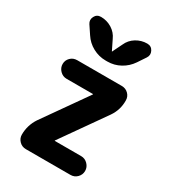

<svg xmlns="http://www.w3.org/2000/svg" viewBox="-186 -871 873 971"><g transform="rotate(30 250.0 -385.0)"><path d="M384.8 -769.5Q409.2 -769.5 419.9 -748.5Q430.7 -727.5 418 -708L386.7 -661.1Q364.3 -627.9 329.6 -608.9Q294.9 -589.8 254.9 -589.8H245.1Q205.1 -589.8 169.9 -608.9Q134.8 -627.9 113.3 -661.1L82 -708Q69.3 -727.5 80.1 -748.5Q90.8 -769.5 115.2 -769.5Q149.4 -769.5 178.7 -751.5Q208 -733.4 221.7 -702.1L249 -646.5Q249 -645.5 250 -645Q251 -644.5 251 -646.5L278.3 -702.1Q292 -733.4 321.3 -751.5Q350.6 -769.5 384.8 -769.5ZM404.3 -366.2 225.6 -112.3V-111.3L224.6 -110.4Q224.6 -109.4 225.6 -109.4H379.9Q402.3 -109.4 418.5 -92.8Q434.6 -76.2 434.6 -54.2Q434.6 -32.2 418.9 -16.1Q403.3 0 379.9 0H120.1Q96.7 0 81.1 -16.1Q65.4 -32.2 65.4 -53.7Q65.4 -108.4 95.7 -154.3L274.4 -408.2V-409.2L275.4 -410.2Q275.4 -411.1 274.4 -411.1H120.1Q97.7 -411.1 81.5 -427.7Q65.4 -444.3 65.4 -466.3Q65.4 -488.3 81.1 -503.9Q96.7 -519.5 120.1 -519.5H379.9Q403.3 -519.5 418.9 -503.9Q434.6 -488.3 434.6 -465.8Q435.5 -411.1 404.3 -366.2Z"/></g></svg>

Font: Rounded-X Mgen+ 1m bold
Style: Bold
Weight: 700
Designer: [Source Han Sans]
Ryoko NISHIZUKA  (kana & ideographs); Paul D. Hunt (Latin, Greek & Cyrillic); Wenlong ZHANG  (bopomofo
Version: Version 1.059.20150602